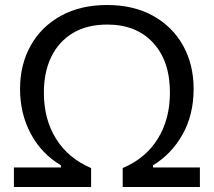

<svg xmlns="http://www.w3.org/2000/svg" viewBox="-20 -746 853 766"><path d="M35.5 0V-78H223V-86.5Q145 -133 102.5 -213Q60 -293 60 -391Q60 -489 102.8 -564.8Q145.5 -640.5 223.5 -683.2Q301.5 -726 407 -726Q514 -726 591.5 -682.5Q669 -639 710.8 -563.5Q752.5 -488 752.5 -391Q752.5 -288.5 708.5 -210Q664.5 -131.5 590.5 -86.5V-78H777.5V0H469.5V-75.5Q561.5 -114.5 609.8 -192.8Q658 -271 658 -376.5Q658 -502.5 591 -575.2Q524 -648 408 -648Q327 -648 270.5 -614Q214 -580 184.5 -519Q155 -458 155 -376.5Q155 -270.5 203.5 -192.5Q252 -114.5 343.5 -75.5V0Z"/></svg>

Font: Commissioner
Style: Regular
Weight: 400
Designer: Kostas Bartsokas
Foundry: Kostas Bartsokas
Version: Version 1.000; ttfautohint (v1.8.3)